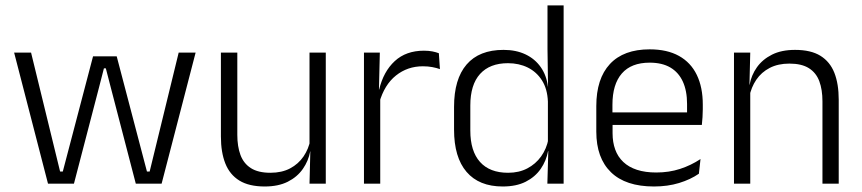

<svg xmlns="http://www.w3.org/2000/svg" viewBox="-20 -683 3204 714"><path d="M158.5 0 32.5 -487.5H95.5L203.5 -45H213.5L326 -473.5H414L526.5 -45H536.5L644.5 -487.5H707.5L581 0H485L392 -357.5L373.5 -429H366.5L348 -357L255 0Z M862.5 -487.5V-181.5Q862.5 -138.5 874.2 -106.8Q886 -75 913 -57.8Q940 -40.5 985.5 -40.5Q1028 -40.5 1058.8 -56.8Q1089.5 -73 1108.8 -101.2Q1128 -129.5 1134.5 -164.5L1147 -120H1133.5Q1127 -84.5 1106.2 -54.8Q1085.5 -25 1050.2 -7.2Q1015 10.5 964.5 10.5Q906 10.5 870.2 -11.5Q834.5 -33.5 818 -75Q801.5 -116.5 801.5 -175.5V-487.5ZM1191.5 -487.5V0H1131L1134 -120.5L1131 -123.5V-487.5Z M1390.5 -301.5 1375 -348 1390 -350Q1406 -417 1448 -455.8Q1490 -494.5 1556.5 -494.5Q1574 -494.5 1588 -491.8Q1602 -489 1612 -485L1616 -426Q1603.5 -430.5 1587.5 -433.5Q1571.5 -436.5 1552.5 -436.5Q1495.5 -436.5 1452.5 -402.2Q1409.5 -368 1390.5 -301.5ZM1333.5 0V-487.5H1392.5L1389 -341L1394 -336V0Z M1849.5 10.5Q1761.5 10.5 1715 -43.8Q1668.5 -98 1668.5 -201V-285.5Q1668.5 -389 1715.2 -443.2Q1762 -497.5 1852.5 -497.5Q1899 -497.5 1934.2 -480.8Q1969.5 -464 1991 -433.2Q2012.5 -402.5 2017.5 -361H2037.5L2017.5 -305.5Q2015.5 -352.5 1995.5 -384Q1975.5 -415.5 1942.8 -431.8Q1910 -448 1869 -448Q1801.5 -448 1765.2 -408Q1729 -368 1729 -290.5V-197.5Q1729 -121 1765 -80.8Q1801 -40.5 1869.5 -40.5Q1910 -40.5 1941 -56.8Q1972 -73 1992.2 -101.2Q2012.5 -129.5 2019.5 -166L2035.5 -121H2018Q2011.5 -85 1990.8 -55Q1970 -25 1935 -7.2Q1900 10.5 1849.5 10.5ZM2015.5 0 2019 -122 2017.5 -142V-347.5L2018 -362L2016 -500.5V-663H2076V0Z M2412 10.5Q2306.5 10.5 2252 -42.5Q2197.5 -95.5 2197.5 -193.5V-288.5Q2197.5 -390.5 2248.2 -445Q2299 -499.5 2396 -499.5Q2461 -499.5 2505 -475Q2549 -450.5 2571.2 -404.5Q2593.5 -358.5 2593.5 -294V-276.5Q2593.5 -262 2592.5 -247.5Q2591.5 -233 2590 -218.5H2534Q2535 -240.5 2535 -260.2Q2535 -280 2535 -296.5Q2535 -345.5 2519.2 -379.8Q2503.5 -414 2472.8 -432Q2442 -450 2396 -450Q2327.5 -450 2292.5 -409.8Q2257.5 -369.5 2257.5 -293.5V-246L2258 -238V-187.5Q2258 -154 2267.8 -127Q2277.5 -100 2297.8 -80.8Q2318 -61.5 2348.8 -51.5Q2379.5 -41.5 2420.5 -41.5Q2468 -41.5 2508.8 -54.8Q2549.5 -68 2585 -91.5L2579 -37Q2548 -15.5 2505.5 -2.5Q2463 10.5 2412 10.5ZM2229 -218.5V-265H2576.5V-218.5Z M3038.5 0V-306Q3038.5 -349.5 3026.8 -381Q3015 -412.5 2988 -429.5Q2961 -446.5 2915.5 -446.5Q2873.5 -446.5 2842.5 -430.5Q2811.5 -414.5 2792.5 -386.5Q2773.5 -358.5 2766.5 -322.5L2754 -367.5H2767.5Q2774 -403.5 2794.8 -432.8Q2815.5 -462 2850.8 -479.8Q2886 -497.5 2936.5 -497.5Q2995.5 -497.5 3031 -475.5Q3066.5 -453.5 3082.8 -412.2Q3099 -371 3099 -312V0ZM2709.5 0V-487.5H2770L2767 -367L2770 -364V0Z"/></svg>

Font: Anek Odia Light
Style: Regular
Weight: 300
Designer: Yesha Goshar & Mahesh Sahu (Odia), Yesha Goshar (Latin)
Foundry: Ek Type
Version: Version 1.003